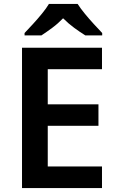

<svg xmlns="http://www.w3.org/2000/svg" viewBox="-20 -957 599 977"><path d="M499 0H92V-714H499V-605H223V-426H481V-317H223V-110H499ZM375 -937Q389 -915 411.5 -887.5Q434 -860 458 -834Q482 -808 500 -789V-777H414Q388 -793 358 -815Q328 -837 301 -864Q275 -837 246 -815.5Q217 -794 191 -777H105V-789Q124 -809 147.5 -834.5Q171 -860 193.5 -887.5Q216 -915 229 -937Z"/></svg>

Font: Noto Sans Nag Mundari SemiBold
Style: Regular
Weight: 600
Version: Version 1.000